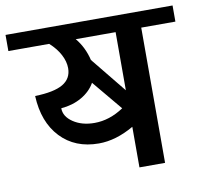

<svg xmlns="http://www.w3.org/2000/svg" viewBox="-95 -717 850 797"><g transform="rotate(-10 330.0 -319.0)"><path d="M682 -638V-570H538V0H430V-171Q354 -127 282 -127Q182 -127 121 -191.5Q60 -256 55 -367Q135 -369 172.5 -391Q210 -413 210 -457Q210 -485 194.5 -514.5Q179 -544 150 -570H-22V-638ZM262 -570Q296 -529 309 -474L430 -325V-570ZM402 -254 297 -380Q278 -346 240 -324Q202 -302 153 -298Q153 -263 189.5 -238.5Q226 -214 279 -214Q342 -214 402 -254Z"/></g></svg>

Font: Amiko SemiBold
Style: Regular
Weight: 600
Designer: Pablo Impallari, Rodrigo Fuenzalida, Andres Torresi
Foundry: Impallari Type
Version: Version 1.001; ttfautohint (v1.3)